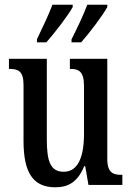

<svg xmlns="http://www.w3.org/2000/svg" viewBox="-20 -786 561 816"><path d="M284 -619V-606H325C362 -648 417 -721 436 -756V-766H351C334 -721 310 -670 284 -619ZM137 -619V-606H177C214 -648 270 -721 289 -756V-766H203C186 -721 161 -670 137 -619ZM215 10C270 10 310 -12 338 -80H342L356 0H500V-43H495C462 -43 436 -51 436 -110V-536H277V-493H280C313 -493 337 -484 337 -421V-217C337 -120 312 -56 251 -56C194 -56 179 -101 179 -193V-536H18V-493H22C58 -493 80 -483 80 -425V-186C80 -49 123 10 215 10Z"/></svg>

Font: Noto Serif Sinhala ExtraCondensed Medium
Style: Regular
Weight: 500
Width: 2
Designer: Jelle Bosma - Monotype Design Team
Foundry: Monotype Imaging Inc.
Version: Version 2.007